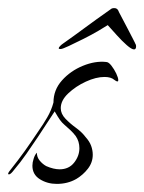

<svg xmlns="http://www.w3.org/2000/svg" viewBox="-44 -454 356 474"><path d="M96 0Q73 0 54.5 -11.5Q36 -23 36 -45Q36 -53 39 -62Q42 -72 47 -77Q47 -66 54 -57.5Q61 -49 70 -44Q79 -40 87.5 -38Q96 -36 103 -36Q126 -36 139 -52.5Q152 -69 152 -88Q152 -105 143 -118Q137 -126 130 -132.5Q123 -139 115 -146Q109 -151 104 -158Q99 -165 91 -179L49 -115Q34 -93 21 -74Q8 -55 -13 -30Q-19 -23 -22.5 -23.5Q-26 -24 -21 -31Q2 -60 17 -81Q32 -102 52 -132Q62 -146 72.5 -164Q83 -182 88 -201Q88 -232 109 -255.5Q130 -279 160.5 -291.5Q191 -304 218 -301Q224 -301 231 -292Q238 -283 243 -272.5Q248 -262 248 -256Q248 -253 246 -253Q243 -253 238 -257Q230 -264 214 -264Q193 -264 168 -252.5Q143 -241 124.5 -223.5Q106 -206 106 -187Q106 -173 117.5 -161Q129 -149 143.5 -138.5Q158 -128 167 -116Q177 -105 181 -94Q185 -83 185 -72Q185 -53 173 -37.5Q161 -22 144 -12Q123 0 96 0ZM287 -332Q281 -332 269 -342.5Q257 -353 244.5 -367Q232 -381 222 -392Q216 -388 199 -378Q182 -368 162 -358Q142 -348 126 -340.5Q110 -333 106 -333H104Q101 -333 101 -335Q101 -337 104.5 -340.5Q108 -344 111 -346Q138 -365 165 -385Q192 -405 229 -431Q232 -434 238 -434Q245 -434 248 -428Q248 -427 255 -414Q262 -401 270.5 -384.5Q279 -368 285 -356.5Q291 -345 290 -346Q292 -344 292 -340Q292 -332 287 -332Z"/></svg>

Font: The Nautigal
Style: Regular
Weight: 400
Designer: Robert E. Leuschke
Foundry: Robert E. Leuschke
Version: Version 1.100; ttfautohint (v1.8.3)